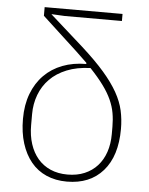

<svg xmlns="http://www.w3.org/2000/svg" viewBox="-53 -784 652 840"><g transform="rotate(5 272.5 -364.0)"><path d="M200 -709 142 -712V-711L288 -581Q349 -526 387.5 -481.5Q426 -437 448.5 -397Q471 -357 479.5 -318.5Q488 -280 488 -238Q488 -119 430.5 -53.5Q373 12 272 12Q222 12 182 -5.5Q142 -23 114.5 -56.5Q87 -90 72 -137.5Q57 -185 57 -245Q57 -307 75.5 -355.5Q94 -404 127.5 -438Q161 -472 208 -490Q255 -508 312 -508V-513L265 -558L109 -702V-740H451V-709ZM450 -244Q450 -276 445 -304.5Q440 -333 427 -362Q414 -391 391 -422.5Q368 -454 332 -492Q273 -490 228.5 -472Q184 -454 154.5 -424Q125 -394 110 -354Q95 -314 95 -269V-220Q95 -175 107 -138Q119 -101 141.5 -74.5Q164 -48 197 -33.5Q230 -19 272 -19Q314 -19 347 -33Q380 -47 403 -72.5Q426 -98 438 -133.5Q450 -169 450 -212Z"/></g></svg>

Font: IBM Plex Sans ExtLt
Style: Regular
Weight: 200
Designer: Mike Abbink, Paul van der Laan, Pieter van Rosmalen
Foundry: Bold Monday
Version: Version 3.005